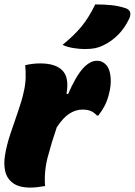

<svg xmlns="http://www.w3.org/2000/svg" viewBox="-21 -842 610 869"><path d="M183 0Q167 3 149 5Q131 7 117 7Q65 7 37.5 -13.5Q10 -34 2.5 -67.5Q-5 -101 2 -141Q9 -185 26 -236Q43 -287 60 -335.5Q77 -384 85 -420Q94 -456 95 -488.5Q96 -521 93 -547Q110 -551 127 -553Q144 -555 161 -555Q231 -555 262 -522.5Q293 -490 280 -418L287 -416Q323 -498 354.5 -532.5Q386 -567 418 -567Q435 -567 447.5 -558.5Q460 -550 467 -538Q478 -519 480 -487.5Q482 -456 473 -420Q465 -386 452 -362Q439 -338 424 -319H418Q405 -333 390 -339.5Q375 -346 352 -346Q322 -346 293.5 -328Q265 -310 236 -266Q212 -196 195 -131Q178 -66 183 0ZM410 -822Q451 -822 484.5 -818.5Q518 -815 550 -804Q579 -792 564 -758Q525 -675 447 -637Q429 -628 410 -624Q391 -620 362 -620Q339 -620 311 -624.5Q283 -629 262 -639Q314 -681 347.5 -721.5Q381 -762 410 -822Z"/></svg>

Font: Recursive Sn Csl St Blk
Style: Italic
Weight: 900
Italic angle: -15°
Version: Version 1.079;hotconv 1.0.112;makeotfexe 2.5.65598; ttfautoh